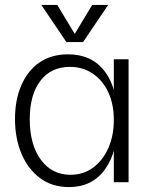

<svg xmlns="http://www.w3.org/2000/svg" viewBox="-20 -741 636 781"><path d="M261 20Q192 20 143 -16.5Q94 -53 67.5 -115.5Q41 -178 41 -257Q41 -334 66.5 -393.5Q92 -453 140 -486.5Q188 -520 257 -520Q354 -520 406.5 -450Q459 -380 459 -252Q459 -124 407 -52Q355 20 261 20ZM267 -30Q319 -30 358.5 -59Q398 -88 420.5 -138.5Q443 -189 443 -253Q443 -317 420.5 -365.5Q398 -414 357.5 -441.5Q317 -469 264 -469Q188 -469 144.5 -412.5Q101 -356 101 -256Q101 -153 146 -91.5Q191 -30 267 -30ZM443 0V-500H503V0ZM148 -721H213L284 -603L355 -721H420L318 -570H250Z"/></svg>

Font: Moderustic Light
Style: Regular
Weight: 300
Designer: Tural Alisoy
Foundry: TAFT Foundry
Version: Version 2.120